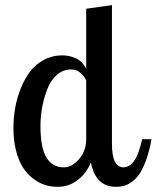

<svg xmlns="http://www.w3.org/2000/svg" viewBox="-20 -720 609 746"><path d="M314.9 -686 415 -700.2V-160.2Q415 -69.8 460 -69.8Q509.3 -69.8 532.2 -179.2H568.8Q560.1 -131.3 546.9 -95.9Q533.7 -60.5 520 -41.5Q506.3 -22.5 489.3 -11.2Q472.2 0 459 2.9Q445.8 5.9 430.2 5.9Q351.6 5.9 333 -88.9Q316.9 -47.9 282.7 -21Q248.5 5.9 203.1 5.9Q177.7 5.9 154.1 -1.7Q130.4 -9.3 107.9 -26.6Q85.4 -43.9 68.8 -69.8Q52.2 -95.7 42.2 -135Q32.2 -174.3 32.2 -223.1Q32.2 -261.7 38.8 -299.8Q45.4 -337.9 60.1 -375.2Q74.7 -412.6 96.2 -441.2Q117.7 -469.7 150.4 -487.3Q183.1 -504.9 222.2 -504.9Q250.5 -504.9 276.1 -492.7Q301.8 -480.5 314.9 -452.1ZM228 -69.8Q260.3 -69.8 287.6 -102.3Q314.9 -134.8 314.9 -179.2V-407.2Q307.6 -424.8 292 -437.5Q276.4 -450.2 255.9 -450.2Q225.1 -450.2 201.2 -429.2Q177.2 -408.2 164.1 -374.5Q150.9 -340.8 144 -304Q137.2 -267.1 137.2 -230Q137.2 -147 160.2 -108.4Q183.1 -69.8 228 -69.8Z"/></svg>

Font: Lobster Two
Style: Regular
Weight: 400
Designer: Pablo Impallari
Foundry: Pablo Impallari. www.impallari.com
Version: Version 1.006